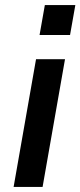

<svg xmlns="http://www.w3.org/2000/svg" viewBox="-20 -742 319 762"><path d="M258 -603H137L158 -722H279ZM149 0H34L123 -507H238Z"/></svg>

Font: Inria Sans
Style: Bold Italic
Weight: 700
Italic angle: -10°
Designer: Black Foundry Team
Foundry: Black Foundry
Version: Version 1.2; ttfautohint (v1.8.3)